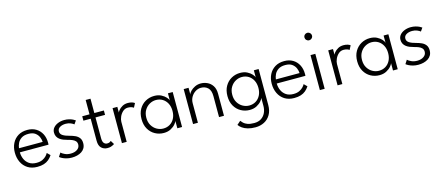

<svg xmlns="http://www.w3.org/2000/svg" viewBox="-55 -1311 5034 2177"><g transform="rotate(-15 2462.0 -222.0)"><path d="M83 -198.5Q83.5 -155.5 100.2 -118Q117 -80.5 151 -57.5Q185 -34.5 236.5 -34.5Q278.5 -34.5 306.8 -48.2Q335 -62 351.8 -80.2Q368.5 -98.5 375.5 -113L411 -78Q392.5 -49.5 368.2 -29.2Q344 -9 311.2 1.5Q278.5 12 233.5 12Q168 12 121.8 -17.2Q75.5 -46.5 51.2 -97Q27 -147.5 27 -210.5Q27 -270.5 51 -318.5Q75 -366.5 120.2 -394.5Q165.5 -422.5 229.5 -422.5Q287.5 -422.5 330.2 -397Q373 -371.5 396.8 -326.2Q420.5 -281 420.5 -221Q420.5 -216.5 420.2 -209.5Q420 -202.5 419.5 -198.5ZM363.5 -246Q363 -273 350.2 -303.2Q337.5 -333.5 308.8 -354.8Q280 -376 230 -376Q178 -376 147.2 -355.2Q116.5 -334.5 102.5 -304.5Q88.5 -274.5 85.5 -246Z M664 -422.5Q692.5 -422.5 717.8 -416.2Q743 -410 762 -400.8Q781 -391.5 790.5 -384L763 -344.5Q752.5 -354.5 726.5 -365.8Q700.5 -377 668 -377Q628 -377 599.8 -360.5Q571.5 -344 571.5 -312.5Q571.5 -282 600 -264Q628.5 -246 675 -234.5Q710.5 -225.5 739.8 -212Q769 -198.5 786.5 -175.2Q804 -152 804 -113.5Q804 -80.5 790.5 -56.8Q777 -33 753.8 -18Q730.5 -3 701 4.5Q671.5 12 639 12Q605.5 12 577 4.5Q548.5 -3 528.2 -13.5Q508 -24 497.5 -33L526 -77.5Q539 -64 568.8 -49.8Q598.5 -35.5 638.5 -35.5Q685 -35.5 715.2 -57Q745.5 -78.5 745.5 -113.5Q745.5 -139 731 -154.5Q716.5 -170 693 -179.2Q669.5 -188.5 643 -195Q617.5 -201.5 594.2 -210.8Q571 -220 553 -234Q535 -248 524.8 -267.8Q514.5 -287.5 514.5 -314Q514.5 -347 535 -371.2Q555.5 -395.5 589.8 -409Q624 -422.5 664 -422.5Z M872 -410.5H957.5V-579H1014V-410.5H1126V-359H1014V-115.5Q1014 -74.5 1029 -57Q1044 -39.5 1066.5 -39.5Q1088 -39.5 1099 -47Q1110 -54.5 1112 -57L1138.5 -13.5Q1135.5 -11 1125 -4.8Q1114.5 1.5 1097.5 6.8Q1080.5 12 1056.5 12Q1015 12 986.2 -14.8Q957.5 -41.5 957.5 -100.5V-359H872Z M1284 0H1228V-410.5H1284V-336.5H1281.5Q1283.5 -349.5 1299.8 -369.8Q1316 -390 1344 -406.2Q1372 -422.5 1410 -422.5Q1439 -422.5 1459.8 -415.2Q1480.5 -408 1488.5 -400.5L1463.5 -352Q1457 -358.5 1439.2 -365Q1421.5 -371.5 1396.5 -371.5Q1362 -371.5 1336.8 -348.5Q1311.5 -325.5 1297.8 -293.8Q1284 -262 1284 -235.5Z M1878.5 0V-86Q1875 -72.5 1855.2 -49Q1835.5 -25.5 1800.8 -6.8Q1766 12 1718.5 12Q1663 12 1616.2 -13.8Q1569.5 -39.5 1541.2 -88.2Q1513 -137 1513 -205Q1513 -273 1541.2 -321.8Q1569.5 -370.5 1616.2 -396.5Q1663 -422.5 1718.5 -422.5Q1766 -422.5 1800.5 -404.8Q1835 -387 1855.2 -364Q1875.5 -341 1878 -325.5V-410.5H1934V0ZM1569.5 -205Q1569.5 -153 1592 -115.5Q1614.5 -78 1650.2 -58Q1686 -38 1725.5 -38Q1769 -38 1803 -58.5Q1837 -79 1856.8 -116.5Q1876.5 -154 1876.5 -205Q1876.5 -256 1856.8 -293.5Q1837 -331 1803 -351.8Q1769 -372.5 1725.5 -372.5Q1686 -372.5 1650.2 -352.2Q1614.5 -332 1592 -294.5Q1569.5 -257 1569.5 -205Z M2265 -422.5Q2304 -422.5 2341 -405.8Q2378 -389 2402 -352.8Q2426 -316.5 2426 -259V0H2368V-245.5Q2368 -314 2336 -344.2Q2304 -374.5 2254 -374.5Q2221 -374.5 2190.2 -355.5Q2159.5 -336.5 2139.8 -303.5Q2120 -270.5 2120 -229.5V0H2063V-410.5H2120V-331.5Q2123.5 -349 2143.8 -370.2Q2164 -391.5 2195.8 -407Q2227.5 -422.5 2265 -422.5Z M2739 219Q2688 219 2650 208Q2612 197 2586.2 178.8Q2560.5 160.5 2546.5 139.5L2588.5 102.5Q2597.5 115 2613.5 130.5Q2629.5 146 2659 157.2Q2688.5 168.5 2737.5 168.5Q2786.5 168.5 2819.8 146.5Q2853 124.5 2870 88Q2887 51.5 2887 7.5V-7H2942.5V12Q2942.5 79 2915.2 125.2Q2888 171.5 2841.8 195.2Q2795.5 219 2739 219ZM2887 0V-86Q2883.5 -72.5 2863.8 -49Q2844 -25.5 2809.2 -6.8Q2774.5 12 2727 12Q2671.5 12 2624.8 -13.8Q2578 -39.5 2549.8 -88.2Q2521.5 -137 2521.5 -205Q2521.5 -273 2549.8 -321.8Q2578 -370.5 2624.8 -396.5Q2671.5 -422.5 2727 -422.5Q2774.5 -422.5 2809 -404.8Q2843.5 -387 2863.8 -364Q2884 -341 2886.5 -325.5V-410.5H2942.5V0ZM2578 -205Q2578 -153 2600.5 -115.5Q2623 -78 2658.8 -58Q2694.5 -38 2734 -38Q2777.5 -38 2811.5 -58.5Q2845.5 -79 2865.2 -116.5Q2885 -154 2885 -205Q2885 -256 2865.2 -293.5Q2845.5 -331 2811.5 -351.8Q2777.5 -372.5 2734 -372.5Q2694.5 -372.5 2658.8 -352.2Q2623 -332 2600.5 -294.5Q2578 -257 2578 -205Z M3098.5 -198.5Q3099 -155.5 3115.8 -118Q3132.5 -80.5 3166.5 -57.5Q3200.5 -34.5 3252 -34.5Q3294 -34.5 3322.2 -48.2Q3350.5 -62 3367.2 -80.2Q3384 -98.5 3391 -113L3426.5 -78Q3408 -49.5 3383.8 -29.2Q3359.5 -9 3326.8 1.5Q3294 12 3249 12Q3183.5 12 3137.2 -17.2Q3091 -46.5 3066.8 -97Q3042.5 -147.5 3042.5 -210.5Q3042.5 -270.5 3066.5 -318.5Q3090.5 -366.5 3135.8 -394.5Q3181 -422.5 3245 -422.5Q3303 -422.5 3345.8 -397Q3388.5 -371.5 3412.2 -326.2Q3436 -281 3436 -221Q3436 -216.5 3435.8 -209.5Q3435.5 -202.5 3435 -198.5ZM3379 -246Q3378.5 -273 3365.8 -303.2Q3353 -333.5 3324.2 -354.8Q3295.5 -376 3245.5 -376Q3193.5 -376 3162.8 -355.2Q3132 -334.5 3118 -304.5Q3104 -274.5 3101 -246Z M3551.5 0V-410.5H3608V0ZM3580.5 -577Q3562.5 -577 3549.8 -589.8Q3537 -602.5 3537 -620.5Q3537 -639 3550 -651.8Q3563 -664.5 3580.5 -664.5Q3592.5 -664.5 3602.8 -658.5Q3613 -652.5 3619.2 -642.8Q3625.5 -633 3625.5 -620.5Q3625.5 -602.5 3612.2 -589.8Q3599 -577 3580.5 -577Z M3815.5 0H3759.5V-410.5H3815.5V-336.5H3813Q3815 -349.5 3831.2 -369.8Q3847.5 -390 3875.5 -406.2Q3903.5 -422.5 3941.5 -422.5Q3970.5 -422.5 3991.2 -415.2Q4012 -408 4020 -400.5L3995 -352Q3988.5 -358.5 3970.8 -365Q3953 -371.5 3928 -371.5Q3893.5 -371.5 3868.2 -348.5Q3843 -325.5 3829.2 -293.8Q3815.5 -262 3815.5 -235.5Z M4410 0V-86Q4406.5 -72.5 4386.8 -49Q4367 -25.5 4332.2 -6.8Q4297.5 12 4250 12Q4194.5 12 4147.8 -13.8Q4101 -39.5 4072.8 -88.2Q4044.5 -137 4044.5 -205Q4044.5 -273 4072.8 -321.8Q4101 -370.5 4147.8 -396.5Q4194.5 -422.5 4250 -422.5Q4297.5 -422.5 4332 -404.8Q4366.5 -387 4386.8 -364Q4407 -341 4409.5 -325.5V-410.5H4465.5V0ZM4101 -205Q4101 -153 4123.5 -115.5Q4146 -78 4181.8 -58Q4217.5 -38 4257 -38Q4300.5 -38 4334.5 -58.5Q4368.5 -79 4388.2 -116.5Q4408 -154 4408 -205Q4408 -256 4388.2 -293.5Q4368.5 -331 4334.5 -351.8Q4300.5 -372.5 4257 -372.5Q4217.5 -372.5 4181.8 -352.2Q4146 -332 4123.5 -294.5Q4101 -257 4101 -205Z M4731 -422.5Q4759.5 -422.5 4784.8 -416.2Q4810 -410 4829 -400.8Q4848 -391.5 4857.5 -384L4830 -344.5Q4819.5 -354.5 4793.5 -365.8Q4767.5 -377 4735 -377Q4695 -377 4666.8 -360.5Q4638.5 -344 4638.5 -312.5Q4638.5 -282 4667 -264Q4695.5 -246 4742 -234.5Q4777.5 -225.5 4806.8 -212Q4836 -198.5 4853.5 -175.2Q4871 -152 4871 -113.5Q4871 -80.5 4857.5 -56.8Q4844 -33 4820.8 -18Q4797.5 -3 4768 4.5Q4738.5 12 4706 12Q4672.5 12 4644 4.5Q4615.5 -3 4595.2 -13.5Q4575 -24 4564.5 -33L4593 -77.5Q4606 -64 4635.8 -49.8Q4665.5 -35.5 4705.5 -35.5Q4752 -35.5 4782.2 -57Q4812.5 -78.5 4812.5 -113.5Q4812.5 -139 4798 -154.5Q4783.5 -170 4760 -179.2Q4736.5 -188.5 4710 -195Q4684.5 -201.5 4661.2 -210.8Q4638 -220 4620 -234Q4602 -248 4591.8 -267.8Q4581.5 -287.5 4581.5 -314Q4581.5 -347 4602 -371.2Q4622.5 -395.5 4656.8 -409Q4691 -422.5 4731 -422.5Z"/></g></svg>

Font: League Spartan Thin Light
Style: Regular
Weight: 300
Version: Version 2.002